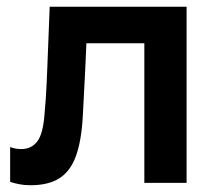

<svg xmlns="http://www.w3.org/2000/svg" viewBox="-20 -541 628 568"><path d="M70 7Q52 7 37 4Q22 1 10 -3V-106Q18 -103 26 -101.5Q34 -100 43 -100Q73 -100 90.5 -123Q108 -146 112 -207Q114 -228 115.5 -250Q117 -272 118 -294.5Q119 -317 120 -342L127 -521H532V0H407V-488L451 -413H167L239 -488L232 -333Q230 -296 228.5 -265Q227 -234 225 -198Q221 -124 204.5 -79Q188 -34 155.5 -13.5Q123 7 70 7Z"/></svg>

Font: TikTok Sans 24pt SemiBold
Style: Regular
Weight: 600
Version: Version 4.000